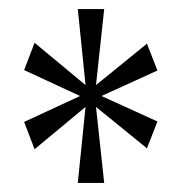

<svg xmlns="http://www.w3.org/2000/svg" viewBox="-20 -780 401 422"><path d="M151 -378 168 -545 56 -452 33 -512 156 -569 33 -626 56 -686 168 -593 151 -760H209L191 -593L303 -684L326 -625L203 -569L326 -513L303 -454L191 -545L209 -378Z"/></svg>

Font: Noto Serif ExtraCondensed Light
Style: Regular
Weight: 300
Width: 2
Designer: Monotype Design Team
Foundry: Monotype Imaging Inc.
Version: Version 2.014; ttfautohint (v1.8.4.7-5d5b)